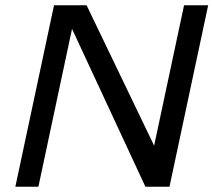

<svg xmlns="http://www.w3.org/2000/svg" viewBox="-20 -705 806 725"><path d="M307 -685 562 -155 675 -685H766L620 0H529L252 -596L125 0H38L184 -685Z"/></svg>

Font: New Athena Unicode
Style: Italic
Weight: 400
Designer: J. Rusten 1997; rev. by R. Hancock 2001, 2002, rev. by D. Mastronarde 2002-2019
Foundry: Society for Classical Studies (formerly American Philological Association)
Version: Version 5.008